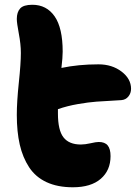

<svg xmlns="http://www.w3.org/2000/svg" viewBox="-20 -794 583 809"><path d="M287.1 -4.9Q222.7 -4.9 176.3 -26.4Q129.9 -47.9 102.8 -89.1Q75.7 -130.4 63.2 -184.8Q50.8 -239.3 50.8 -310.1Q50.8 -364.7 59.3 -445.8Q67.9 -526.9 67.9 -570.8Q67.9 -607.4 59.3 -652.3Q50.8 -697.3 50.8 -713.9Q50.8 -742.7 64.9 -758.3Q79.1 -773.9 116.2 -773.9Q176.3 -773.9 210.2 -725.1Q244.1 -676.3 244.1 -576.2Q244.1 -551.8 238.8 -507.8Q310.5 -522.9 395 -522.9Q452.1 -522.9 492.2 -492.4Q532.2 -461.9 532.2 -419.9Q532.2 -401.4 521 -387.5Q509.8 -373.5 491.2 -372.1Q419.4 -368.2 386.5 -365.7Q353.5 -363.3 308.3 -355.5Q263.2 -347.7 224.1 -334V-315.9Q224.1 -245.1 247.6 -215.1Q271 -185.1 320.8 -185.1Q338.4 -185.1 361.6 -190.4Q384.8 -195.8 396 -195.8Q421.9 -195.8 433.8 -181.2Q445.8 -166.5 445.8 -136.2Q445.8 -76.2 404.5 -40.5Q363.3 -4.9 287.1 -4.9Z"/></svg>

Font: Shantell Sans Irregular Bouncy
Style: Regular
Weight: 800
Designer: Stephen Nixon, Anya Danilova, Shantell Martin
Foundry: Arrow Type
Version: Version 1.006;[9816181b4]